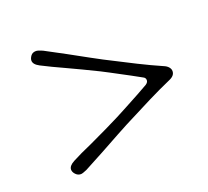

<svg xmlns="http://www.w3.org/2000/svg" viewBox="-87 -560 716 662"><g transform="rotate(-20 271.5 -229.0)"><path d="M105 -3Q94 -3 86 -11.5Q78 -20 78 -29Q78 -43 99 -54Q127 -69 173 -89Q246 -123 289 -145L327 -165Q391 -199 420 -216Q429 -222 429 -230Q429 -239 420 -243Q401 -254 316 -299L289 -313Q232 -341 178 -366Q136 -385 99 -404Q78 -415 78 -429Q78 -437 84.5 -446Q91 -455 104 -455Q111 -455 127 -448Q158 -432 200 -409Q287 -361 312 -348Q374 -316 417 -294.5Q460 -273 501 -255Q511 -251 517 -244Q523 -237 523 -229Q523 -212 501 -203Q460 -185 417 -163.5Q374 -142 312 -110Q287 -97 200 -49Q158 -26 127 -10Q111 -3 105 -3Z"/></g></svg>

Font: Hina Mincho
Style: Regular
Weight: 400
Designer: satsuyako
Foundry: satsuyako
Version: Version 1.100